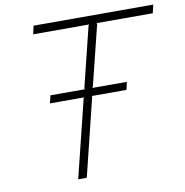

<svg xmlns="http://www.w3.org/2000/svg" viewBox="-88 -894 944 978"><g transform="rotate(-10 384.5 -405.0)"><path d="M769 -810.1 758.8 -767.1H467.8L470.2 -762.2L393.1 -451.2L389.2 -445.8H567.9L559.1 -405.8H378.9L380.9 -401.9L282.2 0H237.8L336.9 -401.9L340.8 -405.8H163.1L172.9 -445.8H351.1L349.1 -451.2L425.8 -762.2L430.2 -767.1H140.1L149.9 -810.1Z"/></g></svg>

Font: Sinkin Sans 200 X Light Italic
Style: Regular
Weight: 200
Italic angle: -112°
Designer: Keith Bates
Foundry: K-Type
Version: Sinkin Sans (version 1.0)  by Keith Bates   •   © 2014   www